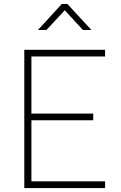

<svg xmlns="http://www.w3.org/2000/svg" viewBox="-20 -952 612 972"><path d="M103 0V-700H512V-666H139V-377H452V-343H139V-34H512V0ZM172 -800 293 -932H321L443 -800H400L308 -900L215 -800Z"/></svg>

Font: TitilliumText22L Th
Style: Thin
Weight: 100
Designer: Campivisivi
Foundry: Campivisivi
Version: 1.000